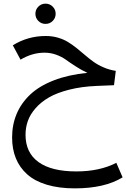

<svg xmlns="http://www.w3.org/2000/svg" viewBox="-20 -660 688 1046"><path d="M267.1 -545.9Q251 -529.8 228 -529.8Q205.1 -529.8 189 -545.9Q172.9 -562 172.9 -585Q172.9 -607.9 189 -624Q205.1 -640.1 228 -640.1Q251 -640.1 267.1 -624Q283.2 -607.9 283.2 -585Q283.2 -562 267.1 -545.9ZM613.8 227.1 647.9 306.2Q550.3 366.2 387.2 366.2Q300.8 366.2 235.1 346.4Q169.4 326.7 128.2 289.8Q86.9 252.9 66.4 202.4Q45.9 151.9 45.9 88.9Q45.9 19.5 70.6 -39.3Q95.2 -98.1 144.5 -144.8Q193.8 -191.4 273.2 -222.2Q352.5 -252.9 456.1 -263.2Q424.8 -277.3 391.4 -299.1Q357.9 -320.8 337.4 -335.7Q316.9 -350.6 286.6 -361.8Q256.3 -373 222.2 -373Q155.8 -373 91.8 -335L49.8 -413.1Q131.3 -463.9 229 -463.9Q264.6 -463.9 295.7 -454.8Q326.7 -445.8 350.8 -430.9Q375 -416 397.5 -397.9Q419.9 -379.9 442.6 -360.4Q465.3 -340.8 489 -323.7Q512.7 -306.6 544.2 -293Q575.7 -279.3 610.8 -273.9L601.1 -195.8L506.8 -191.9Q424.3 -188.5 357.7 -171.6Q291 -154.8 247.3 -129.6Q203.6 -104.5 174.1 -70.8Q144.5 -37.1 131.8 -1.2Q119.1 34.7 119.1 74.2Q119.1 171.9 189.7 222.9Q260.3 273.9 396 273.9Q522.5 273.9 613.8 227.1Z"/></svg>

Font: FiraGO
Style: Regular
Weight: 400
Designer: bBox Type
Foundry: bBox Type GmbH
Version: Version 1.001;PS 001.001;hotconv 1.0.88;makeotf.lib2.5.64775